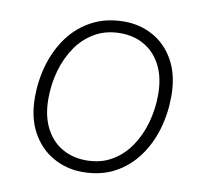

<svg xmlns="http://www.w3.org/2000/svg" viewBox="-77 -750 866 840"><g transform="rotate(10 356.0 -330.0)"><path d="M342 10Q271 10 211.5 -23.5Q152 -57 116.5 -121Q81 -185 81 -276Q81 -354 102.5 -425Q124 -496 165.5 -551Q207 -606 268.5 -638Q330 -670 410 -670Q481 -670 540 -636.5Q599 -603 633.5 -539Q668 -475 668 -384Q668 -307 647 -236Q626 -165 584.5 -109.5Q543 -54 482.5 -22Q422 10 342 10ZM349 -43Q413 -43 461.5 -71Q510 -99 543 -147Q576 -195 593 -255.5Q610 -316 610 -380Q610 -456 583 -509Q556 -562 509 -589.5Q462 -617 402 -617Q338 -617 289 -589Q240 -561 207 -513Q174 -465 157 -405Q140 -345 140 -280Q140 -205 167 -151.5Q194 -98 241.5 -70.5Q289 -43 349 -43Z"/></g></svg>

Font: Kantumruy Pro Light
Style: Italic
Weight: 300
Italic angle: -13°
Version: Version 1.002